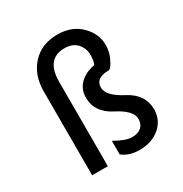

<svg xmlns="http://www.w3.org/2000/svg" viewBox="-164 -820 912 955"><g transform="rotate(-30 292.5 -342.0)"><path d="M364.7 9.3Q306.2 9.3 267.6 -21.5V-99.6Q328.6 -64.5 364.7 -64.5Q399.4 -64.5 418.2 -81.3Q437 -98.1 437 -128.4Q437 -176.3 350.1 -220.5Q263.2 -264.6 263.2 -349.6Q263.2 -398.4 296.4 -429.7Q329.6 -460.9 379.9 -469.2Q389.6 -488.3 389.6 -522Q389.6 -561 364.7 -588.6Q339.8 -616.2 293.5 -616.2Q187.5 -616.2 187.5 -483.9V0H97.2V-481Q97.2 -575.2 151.4 -634Q205.6 -692.9 295.9 -692.9Q378.9 -692.9 429.4 -642.8Q480 -592.8 480 -528.3Q480 -482.4 455.1 -438.5Q439.5 -410.6 428.2 -410.6Q353 -410.6 353 -355.5Q353 -307.6 440.7 -262Q528.3 -216.3 528.3 -130.9Q528.3 -69.3 482.7 -30Q437 9.3 364.7 9.3Z"/></g></svg>

Font: Cadman
Style: Regular
Weight: 400
Designer: Paul James MIller
Foundry: High-Logic / Made with FontCreator
Version: Version 2.114;March 28, 2021;FontCreator 13.0.0.2683 64-bit